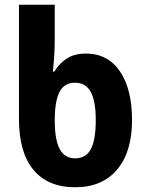

<svg xmlns="http://www.w3.org/2000/svg" viewBox="-20 -780 617 810"><path d="M60 -278V-760H211V-617Q211 -549 203 -478H209Q232 -515 264 -534.5Q296 -554 342 -554Q435 -554 486 -479Q537 -404 537 -273Q537 -139 474 -64.5Q411 10 297 10Q182 10 121 -63.5Q60 -137 60 -278ZM384 -273Q384 -353 363 -392Q342 -431 296 -431Q251 -431 231 -392Q211 -353 211 -272Q211 -190 232 -151Q253 -112 297 -112Q343 -112 363.5 -151.5Q384 -191 384 -273Z"/></svg>

Font: Noto Sans Georgian Bold Narrow
Style: Regular
Weight: 700
Width: 4
Designer: Monotype Design team
Foundry: Monotype Imaging Inc.
Version: Version 1.000